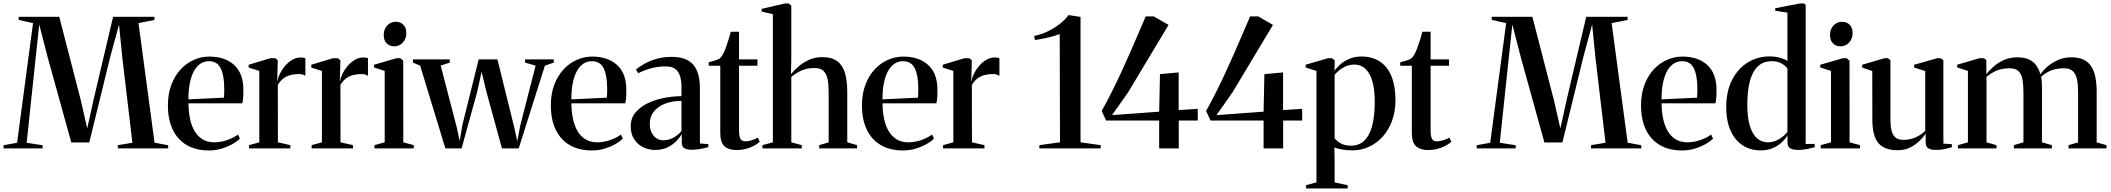

<svg xmlns="http://www.w3.org/2000/svg" viewBox="-34 -838 11920 1084"><path d="M62.5 -32 152.5 -707.5 71.5 -725.5V-743H300.5L422 -273L458.5 -113L494 -274L604.5 -743H838V-725.5L748 -707.5L838.5 -32.5L915.5 -18V0H631.5V-18.5L713.5 -32L656.5 -513L638 -699.5L589.5 -521L470 -33.5H368.5L235.5 -513.5L187.5 -699.5L167.5 -513L116.5 -32L206.5 -18V0H-14V-18Z M1147 11.5Q1071 11.5 1019.2 -19.5Q967.5 -50.5 940.8 -107.2Q914 -164 914 -242.5Q914 -308.5 933.5 -359.8Q953 -411 986 -446.5Q1019 -482 1060.8 -500.2Q1102.5 -518.5 1147.5 -518.5Q1236 -518.5 1287.5 -471.5Q1339 -424.5 1340 -335Q1340.5 -304 1338.8 -285.2Q1337 -266.5 1334 -254.5H1030Q1030.5 -208 1038.8 -168Q1047 -128 1064.5 -98.2Q1082 -68.5 1109.5 -51.5Q1137 -34.5 1176 -34.5Q1213 -34.5 1250.2 -47.8Q1287.5 -61 1309.5 -78.5L1320.5 -56Q1304.5 -39 1277 -23.8Q1249.5 -8.5 1216 1.5Q1182.5 11.5 1147 11.5ZM1030 -277 1230 -286.5Q1231.5 -300 1231.8 -312Q1232 -324 1232 -337Q1232 -412 1212.2 -452.2Q1192.5 -492.5 1146 -492.5Q1116.5 -492.5 1094.5 -476.2Q1072.5 -460 1058 -430.8Q1043.5 -401.5 1036.5 -362.2Q1029.5 -323 1030 -277Z M1372 0V-18.5L1430 -34.5V-437.5L1370 -456.5V-472.5L1493 -509.5H1519.5L1534 -498L1533.5 -463L1531 -377.5L1533.5 -384Q1536 -401.5 1547 -423.5Q1558 -445.5 1575.5 -466Q1593 -486.5 1615.5 -500Q1638 -513.5 1664 -513.5Q1673.5 -513.5 1679.8 -512.2Q1686 -511 1690 -509.5V-409.5Q1685.5 -413 1676.5 -416.5Q1667.5 -420 1655 -420Q1631.5 -420 1609.2 -415Q1587 -410 1568 -396.5Q1549 -383 1534.5 -358.5L1535 -34.5L1605.5 -18.5V0Z M1725.5 0V-18.5L1783.5 -34.5V-437.5L1723.5 -456.5V-472.5L1846.5 -509.5H1873L1887.5 -498L1887 -463L1884.5 -377.5L1887 -384Q1889.5 -401.5 1900.5 -423.5Q1911.5 -445.5 1929 -466Q1946.5 -486.5 1969 -500Q1991.5 -513.5 2017.5 -513.5Q2027 -513.5 2033.2 -512.2Q2039.5 -511 2043.5 -509.5V-409.5Q2039 -413 2030 -416.5Q2021 -420 2008.5 -420Q1985 -420 1962.8 -415Q1940.5 -410 1921.5 -396.5Q1902.5 -383 1888 -358.5L1888.5 -34.5L1959 -18.5V0Z M2080 0V-18.5L2138 -34.5V-437.5L2077.5 -457V-472.5L2205.5 -509.5H2226.5L2242.5 -495.5L2243 -34.5L2302 -18.5V0ZM2191.5 -576.5Q2165.5 -576.5 2149 -593.2Q2132.5 -610 2132.5 -640.5Q2132.5 -673.5 2152.2 -694.2Q2172 -715 2200 -715H2201Q2226.5 -715 2243.2 -698.5Q2260 -682 2260 -651Q2260 -618.5 2240.2 -597.5Q2220.5 -576.5 2192.5 -576.5Z M2297.5 -484.5V-502.5H2505V-484.5L2454 -467.5L2544.5 -120L2561.5 -41L2576 -130.5L2668.5 -502.5H2774.5L2869 -120L2886.5 -41L2903.5 -130.5L2990 -467.5L2930.5 -484.5V-502.5H3092.5V-484.5L3042.5 -467.5L2894.5 0H2800L2713 -317L2685 -432.5L2659.5 -317L2572 0H2480.5L2338 -467.5Z M3309 11.5Q3233 11.5 3181.2 -19.5Q3129.5 -50.5 3102.8 -107.2Q3076 -164 3076 -242.5Q3076 -308.5 3095.5 -359.8Q3115 -411 3148 -446.5Q3181 -482 3222.8 -500.2Q3264.5 -518.5 3309.5 -518.5Q3398 -518.5 3449.5 -471.5Q3501 -424.5 3502 -335Q3502.5 -304 3500.8 -285.2Q3499 -266.5 3496 -254.5H3192Q3192.5 -208 3200.8 -168Q3209 -128 3226.5 -98.2Q3244 -68.5 3271.5 -51.5Q3299 -34.5 3338 -34.5Q3375 -34.5 3412.2 -47.8Q3449.5 -61 3471.5 -78.5L3482.5 -56Q3466.5 -39 3439 -23.8Q3411.5 -8.5 3378 1.5Q3344.5 11.5 3309 11.5ZM3192 -277 3392 -286.5Q3393.5 -300 3393.8 -312Q3394 -324 3394 -337Q3394 -412 3374.2 -452.2Q3354.5 -492.5 3308 -492.5Q3278.5 -492.5 3256.5 -476.2Q3234.5 -460 3220 -430.8Q3205.5 -401.5 3198.5 -362.2Q3191.5 -323 3192 -277Z M3665 8.5Q3629 8.5 3597.8 -6.5Q3566.5 -21.5 3546.8 -51.2Q3527 -81 3527 -125Q3527 -171.5 3554.5 -203.8Q3582 -236 3625.2 -256.2Q3668.5 -276.5 3718.5 -285.8Q3768.5 -295 3813.5 -295V-349.5Q3813.5 -382.5 3805.5 -408.2Q3797.5 -434 3778.5 -448.5Q3759.5 -463 3725 -463Q3676.5 -463 3637 -451.2Q3597.5 -439.5 3569.5 -424.5L3556.5 -445.5Q3575 -461 3604.2 -477.8Q3633.5 -494.5 3672.5 -505.8Q3711.5 -517 3759 -517Q3814 -517 3849 -497.8Q3884 -478.5 3900.8 -439.5Q3917.5 -400.5 3917.5 -342V-28L3965 -24.5V-7.5Q3954.5 -4.5 3940 -1Q3925.5 2.5 3908.2 5Q3891 7.5 3872 7.5Q3845 7.5 3830 -1.2Q3815 -10 3815 -34.5V-82Q3806.5 -64.5 3786.2 -43Q3766 -21.5 3735.5 -6.5Q3705 8.5 3665 8.5ZM3708.5 -46Q3741 -46 3766.8 -59.8Q3792.5 -73.5 3813.5 -98V-268.5Q3762.5 -268.5 3722.2 -253.2Q3682 -238 3658.2 -209.2Q3634.5 -180.5 3634.5 -139.5Q3634.5 -112 3644.5 -90.8Q3654.5 -69.5 3671.5 -57.8Q3688.5 -46 3708.5 -46Z M4123.5 9Q4080.5 9 4056.5 -12Q4032.5 -33 4032.5 -88V-467H3967V-486Q3973.5 -488 3984.2 -491Q3995 -494 4005.5 -497.2Q4016 -500.5 4022 -503.5Q4030 -507.5 4035.8 -514.2Q4041.5 -521 4046.2 -529.8Q4051 -538.5 4055.5 -547.5Q4060 -558.5 4066.8 -577Q4073.5 -595.5 4080.2 -617.5Q4087 -639.5 4092 -659H4138.5V-502.5H4242.5V-467H4138.5V-102Q4138.5 -76 4142.8 -62.8Q4147 -49.5 4155 -44.8Q4163 -40 4174.5 -40Q4189 -40 4210.5 -46.5Q4232 -53 4244.5 -61L4255.5 -37.5Q4243 -26 4223 -15.2Q4203 -4.5 4178 2.2Q4153 9 4123.5 9Z M4329.5 -34.5V-758L4266 -772.5V-788L4398 -818.5H4418.5L4433.5 -806.5V-500L4431.5 -419Q4450 -442 4476.2 -464.2Q4502.5 -486.5 4535.8 -501Q4569 -515.5 4607.5 -515.5Q4662.5 -515.5 4693.5 -492Q4724.5 -468.5 4737 -424.5Q4749.5 -380.5 4749.5 -318V-34.5L4805 -18.5V0H4591V-18.5L4644.5 -34.5V-316Q4644.5 -358 4638.8 -389Q4633 -420 4616 -437Q4599 -454 4565 -454Q4537.5 -454 4514.8 -448Q4492 -442 4472.8 -430.8Q4453.5 -419.5 4433.5 -404V-34.5L4492.5 -18.5V0H4270.5V-18.5Z M5065.5 11.5Q4989.5 11.5 4937.8 -19.5Q4886 -50.5 4859.2 -107.2Q4832.5 -164 4832.5 -242.5Q4832.5 -308.5 4852 -359.8Q4871.5 -411 4904.5 -446.5Q4937.5 -482 4979.2 -500.2Q5021 -518.5 5066 -518.5Q5154.5 -518.5 5206 -471.5Q5257.5 -424.5 5258.5 -335Q5259 -304 5257.2 -285.2Q5255.5 -266.5 5252.5 -254.5H4948.5Q4949 -208 4957.2 -168Q4965.5 -128 4983 -98.2Q5000.5 -68.5 5028 -51.5Q5055.5 -34.5 5094.5 -34.5Q5131.5 -34.5 5168.8 -47.8Q5206 -61 5228 -78.5L5239 -56Q5223 -39 5195.5 -23.8Q5168 -8.5 5134.5 1.5Q5101 11.5 5065.5 11.5ZM4948.5 -277 5148.5 -286.5Q5150 -300 5150.2 -312Q5150.5 -324 5150.5 -337Q5150.5 -412 5130.8 -452.2Q5111 -492.5 5064.5 -492.5Q5035 -492.5 5013 -476.2Q4991 -460 4976.5 -430.8Q4962 -401.5 4955 -362.2Q4948 -323 4948.5 -277Z M5290.5 0V-18.5L5348.5 -34.5V-437.5L5288.5 -456.5V-472.5L5411.5 -509.5H5438L5452.5 -498L5452 -463L5449.5 -377.5L5452 -384Q5454.5 -401.5 5465.5 -423.5Q5476.5 -445.5 5494 -466Q5511.5 -486.5 5534 -500Q5556.5 -513.5 5582.5 -513.5Q5592 -513.5 5598.2 -512.2Q5604.5 -511 5608.5 -509.5V-409.5Q5604 -413 5595 -416.5Q5586 -420 5573.5 -420Q5550 -420 5527.8 -415Q5505.5 -410 5486.5 -396.5Q5467.5 -383 5453 -358.5L5453.5 -34.5L5524 -18.5V0Z M5950.5 -34.5 5949 -646Q5934 -640 5912.8 -633.8Q5891.5 -627.5 5865.5 -622Q5839.5 -616.5 5809.5 -612L5804.5 -635Q5845 -643 5882.8 -661.5Q5920.5 -680 5950.8 -704Q5981 -728 5998.5 -752.5H6002L6066.5 -742.5V-34.5L6180.5 -18.5V0H5834V-18.5Z M6510.5 0V-157.5H6211L6186 -211.5Q6215 -263.5 6242.5 -318.2Q6270 -373 6295.8 -428.8Q6321.5 -484.5 6345.5 -539.2Q6369.5 -594 6391.8 -646Q6414 -698 6434.5 -745.5H6480L6563.5 -697.5L6335 -316.5L6244.5 -188L6510.5 -207.5L6515 -419.5L6620.5 -429V-216.5L6728 -223.5L6728.5 -157.5H6621V0Z M7100 0V-157.5H6800.5L6775.5 -211.5Q6804.5 -263.5 6832 -318.2Q6859.5 -373 6885.2 -428.8Q6911 -484.5 6935 -539.2Q6959 -594 6981.2 -646Q7003.5 -698 7024 -745.5H7069.5L7153 -697.5L6924.5 -316.5L6834 -188L7100 -207.5L7104.5 -419.5L7210 -429V-216.5L7317.5 -223.5L7318 -157.5H7210.5V0Z M7340 226V207.5L7398.5 191.5V-437.5L7337.5 -457V-472.5L7464 -509.5H7486L7501.5 -497.5L7500.5 -437Q7507.5 -450.5 7528 -470Q7548.5 -489.5 7580 -504.2Q7611.5 -519 7651.5 -519Q7714 -519 7757.2 -490Q7800.5 -461 7822.5 -406Q7844.5 -351 7844.5 -272.5Q7844.5 -208.5 7825.5 -156.5Q7806.5 -104.5 7772.8 -67Q7739 -29.5 7695.2 -9.2Q7651.5 11 7602 11Q7568 11 7539.8 5.5Q7511.5 0 7499.5 -5.5L7501 74.5V192L7574.5 207.5V226ZM7593 -15.5Q7638 -15.5 7668 -43.5Q7698 -71.5 7712.8 -126.8Q7727.5 -182 7727.5 -262Q7727.5 -319 7719 -359.2Q7710.5 -399.5 7694.8 -424.8Q7679 -450 7658.2 -461.8Q7637.5 -473.5 7613.5 -473.5Q7585 -473.5 7562.8 -463.2Q7540.5 -453 7525.2 -439.5Q7510 -426 7501 -416V-57.5Q7511 -43 7534.8 -29.2Q7558.5 -15.5 7593 -15.5Z M8028 9Q7985 9 7961 -12Q7937 -33 7937 -88V-467H7871.5V-486Q7878 -488 7888.8 -491Q7899.5 -494 7910 -497.2Q7920.5 -500.5 7926.5 -503.5Q7934.5 -507.5 7940.2 -514.2Q7946 -521 7950.8 -529.8Q7955.5 -538.5 7960 -547.5Q7964.5 -558.5 7971.2 -577Q7978 -595.5 7984.8 -617.5Q7991.5 -639.5 7996.5 -659H8043V-502.5H8147V-467H8043V-102Q8043 -76 8047.2 -62.8Q8051.5 -49.5 8059.5 -44.8Q8067.5 -40 8079 -40Q8093.5 -40 8115 -46.5Q8136.5 -53 8149 -61L8160 -37.5Q8147.5 -26 8127.5 -15.2Q8107.5 -4.5 8082.5 2.2Q8057.5 9 8028 9Z M8379.5 -32 8469.5 -707.5 8388.5 -725.5V-743H8617.5L8739 -273L8775.5 -113L8811 -274L8921.5 -743H9155V-725.5L9065 -707.5L9155.5 -32.5L9232.5 -18V0H8948.5V-18.5L9030.5 -32L8973.5 -513L8955 -699.5L8906.5 -521L8787 -33.5H8685.5L8552.5 -513.5L8504.5 -699.5L8484.5 -513L8433.5 -32L8523.5 -18V0H8303V-18Z M9464 11.5Q9388 11.5 9336.2 -19.5Q9284.5 -50.5 9257.8 -107.2Q9231 -164 9231 -242.5Q9231 -308.5 9250.5 -359.8Q9270 -411 9303 -446.5Q9336 -482 9377.8 -500.2Q9419.5 -518.5 9464.5 -518.5Q9553 -518.5 9604.5 -471.5Q9656 -424.5 9657 -335Q9657.5 -304 9655.8 -285.2Q9654 -266.5 9651 -254.5H9347Q9347.5 -208 9355.8 -168Q9364 -128 9381.5 -98.2Q9399 -68.5 9426.5 -51.5Q9454 -34.5 9493 -34.5Q9530 -34.5 9567.2 -47.8Q9604.5 -61 9626.5 -78.5L9637.5 -56Q9621.5 -39 9594 -23.8Q9566.5 -8.5 9533 1.5Q9499.5 11.5 9464 11.5ZM9347 -277 9547 -286.5Q9548.5 -300 9548.8 -312Q9549 -324 9549 -337Q9549 -412 9529.2 -452.2Q9509.5 -492.5 9463 -492.5Q9433.5 -492.5 9411.5 -476.2Q9389.5 -460 9375 -430.8Q9360.5 -401.5 9353.5 -362.2Q9346.5 -323 9347 -277Z M9906 11Q9863 11 9827.8 -4.8Q9792.5 -20.5 9766.5 -51.5Q9740.5 -82.5 9726.2 -127.8Q9712 -173 9712 -232.5Q9712 -323 9745.2 -387.2Q9778.5 -451.5 9834 -485.5Q9889.5 -519.5 9955 -519.5Q9989.5 -519.5 10017.2 -511.5Q10045 -503.5 10057.5 -494V-766.5L9988.5 -777.5V-791.5L10128 -818.5H10152L10160.5 -809.5V-25.5H10211.5V-6.5Q10195.5 -2 10169.2 3.2Q10143 8.5 10118.5 8.5Q10090.5 8.5 10074.2 -0.2Q10058 -9 10058 -33.5V-75Q10050.5 -59.5 10030.5 -39Q10010.5 -18.5 9979.2 -3.8Q9948 11 9906 11ZM9945.5 -34.5Q9972.5 -34.5 9994.5 -44.2Q10016.5 -54 10032.5 -67.8Q10048.5 -81.5 10057.5 -93V-450.5Q10047.5 -466 10025.5 -479.2Q10003.5 -492.5 9969 -492.5Q9922.5 -492.5 9891.8 -464.5Q9861 -436.5 9846 -381.5Q9831 -326.5 9831 -246Q9831 -171 9846.2 -124.2Q9861.5 -77.5 9887.5 -56Q9913.5 -34.5 9945.5 -34.5Z M10245.5 0V-18.5L10303.5 -34.5V-437.5L10243 -457V-472.5L10371 -509.5H10392L10408 -495.5L10408.5 -34.5L10467.5 -18.5V0ZM10357 -576.5Q10331 -576.5 10314.5 -593.2Q10298 -610 10298 -640.5Q10298 -673.5 10317.8 -694.2Q10337.5 -715 10365.5 -715H10366.5Q10392 -715 10408.8 -698.5Q10425.5 -682 10425.5 -651Q10425.5 -618.5 10405.8 -597.5Q10386 -576.5 10358 -576.5Z M10894.5 8.5Q10869 8.5 10853.5 -0.2Q10838 -9 10838 -34V-82.5Q10822.5 -60.5 10799.8 -39.2Q10777 -18 10747.5 -4Q10718 10 10681 10Q10604 10 10570.5 -30.8Q10537 -71.5 10537 -162.5L10536.5 -437L10479.5 -456.5V-472.5L10606.5 -509.5H10624.5L10639 -498V-164.5Q10639 -128.5 10645 -102.5Q10651 -76.5 10666.5 -62.5Q10682 -48.5 10711 -48.5Q10739.5 -48.5 10762.5 -55.5Q10785.5 -62.5 10803.8 -74.2Q10822 -86 10835.5 -99V-437L10773 -456.5V-472.5L10904 -509.5H10922.5L10938 -498V-27L10986 -24V-6.5Q10969.5 -2 10946.8 3.2Q10924 8.5 10894.5 8.5Z M11020.5 0V-18.5L11076.5 -34.5V-437.5L11016 -457V-472.5L11141.5 -509.5H11166.5L11180.5 -498V-419Q11197 -441 11222.8 -463.2Q11248.5 -485.5 11281.8 -500Q11315 -514.5 11354.5 -514.5Q11409.5 -514.5 11440.8 -490.5Q11472 -466.5 11486 -419Q11502.5 -443 11528.8 -464.8Q11555 -486.5 11588.5 -500.5Q11622 -514.5 11660 -514.5Q11702 -514.5 11729.8 -501Q11757.5 -487.5 11773.5 -462.2Q11789.5 -437 11796.5 -400.5Q11803.5 -364 11803.5 -318V-34L11859 -18.5V0H11644.5V-18.5L11698.5 -34V-316Q11698.5 -357.5 11692.8 -388Q11687 -418.5 11669.8 -435.5Q11652.5 -452.5 11618.5 -452.5Q11590.5 -452.5 11568 -447Q11545.5 -441.5 11526.8 -431Q11508 -420.5 11490 -405Q11492 -396.5 11493 -382.8Q11494 -369 11494.5 -353.5Q11495 -338 11495 -324L11494.5 -34.5L11550.5 -18.5V0H11336V-18.5L11390 -34.5V-316Q11390 -357.5 11384.8 -388Q11379.5 -418.5 11362.8 -435.5Q11346 -452.5 11312 -452.5Q11270 -452.5 11240 -440Q11210 -427.5 11181.5 -404V-34.5L11238 -18.5V0Z"/></svg>

Font: Merriweather 144pt Medium
Style: Regular
Weight: 500
Version: Version 2.100